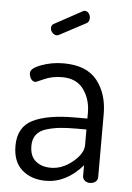

<svg xmlns="http://www.w3.org/2000/svg" viewBox="-52 -740 541 787"><g transform="rotate(5 219.0 -347.0)"><path d="M198 -479Q292 -479 335.5 -424.5Q379 -370 379 -286V-26Q379 -15 370 -7.5Q361 0 347 0Q334 0 325.5 -7.5Q317 -15 317 -26V-70Q250 7 166 7Q106 7 68 -26.5Q30 -60 30 -125Q30 -202 89.5 -232Q149 -262 263 -262H314V-286Q314 -341 285 -381.5Q256 -422 196 -422Q156 -422 123.5 -407.5Q91 -393 89 -393Q77 -393 70 -404Q63 -415 63 -428Q63 -447 106 -463Q149 -479 198 -479ZM314 -153V-217H272Q232 -217 204.5 -214Q177 -211 150 -203Q123 -195 109 -177Q95 -159 95 -131Q95 -89 119 -68.5Q143 -48 182 -48Q229 -48 271.5 -83Q314 -118 314 -153ZM276 -651 169 -594Q164 -591 159 -591Q149 -591 141 -599.5Q133 -608 133 -619Q133 -632 144 -637L256 -698Q259 -701 264 -701Q275 -701 281.5 -692.5Q288 -684 288 -673Q288 -657 276 -651Z"/></g></svg>

Font: Dosis
Style: Regular
Weight: 400
Designer: Edgar Tolentino, Pablo Impallari, Igino Marini
Foundry: Edgar Tolentino, Pablo Impallari, Igino Marini
Version: Version 1.007